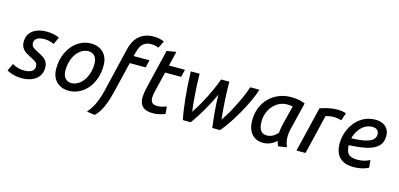

<svg xmlns="http://www.w3.org/2000/svg" viewBox="-88 -1311 4235 2036"><g transform="rotate(15 2029.5 -293.5)"><path d="M158 13Q103 13 61 0.5Q19 -12 -8 -27L29 -108Q58 -92 89.5 -82Q121 -72 162 -72Q196 -72 221 -80.5Q246 -89 259 -105Q272 -121 272 -145Q272 -165 264 -178Q256 -191 239 -201.5Q222 -212 199 -223Q170 -237 142 -254Q114 -271 96 -298Q78 -325 78 -367Q78 -423 105.5 -459.5Q133 -496 180.5 -514.5Q228 -533 288 -533Q329 -533 364.5 -525Q400 -517 427 -505L391 -425Q370 -436 341 -443Q312 -450 282 -450Q256 -450 231.5 -443.5Q207 -437 191.5 -420.5Q176 -404 176 -376Q176 -356 186 -343Q196 -330 213.5 -320Q231 -310 251 -300Q287 -282 314 -264Q341 -246 355.5 -220.5Q370 -195 370 -156Q370 -104 343.5 -66Q317 -28 269.5 -7.5Q222 13 158 13Z M672 13Q617 13 574.5 -10Q532 -33 508.5 -76Q485 -119 485 -179Q485 -259 508.5 -324Q532 -389 572 -435.5Q612 -482 664.5 -507.5Q717 -533 775 -533Q831 -533 873 -510Q915 -487 938.5 -444.5Q962 -402 962 -342Q962 -262 939 -196.5Q916 -131 876 -84.5Q836 -38 783.5 -12.5Q731 13 672 13ZM680 -73Q708 -73 734.5 -85Q761 -97 784.5 -119.5Q808 -142 825.5 -174Q843 -206 853.5 -246Q864 -286 864 -333Q864 -388 837.5 -417.5Q811 -447 767 -447Q739 -447 712.5 -435Q686 -423 662.5 -400.5Q639 -378 621.5 -346Q604 -314 594 -274Q584 -234 584 -187Q584 -132 610 -102.5Q636 -73 680 -73Z M1006 189 918 176Q952 136 975 94Q998 52 1013.5 7.5Q1029 -37 1040 -82L1155 -565Q1173 -642 1207.5 -688Q1242 -734 1290.5 -755Q1339 -776 1398 -776Q1436 -776 1465 -768.5Q1494 -761 1513 -753L1474 -675Q1454 -683 1433.5 -687Q1413 -691 1390 -691Q1356 -691 1329 -678Q1302 -665 1284 -637Q1266 -609 1254 -563L1243 -521H1417L1398 -438H1223L1147 -121Q1129 -45 1109 13Q1089 71 1064.5 113.5Q1040 156 1006 189Z M1594 12Q1537 12 1504.5 -6.5Q1472 -25 1459 -57.5Q1446 -90 1448 -132Q1450 -174 1461 -222L1567 -664L1670 -681L1631 -521H1807L1787 -438H1611L1557 -213Q1548 -177 1547.5 -145Q1547 -113 1563.5 -93.5Q1580 -74 1622 -74Q1650 -74 1673.5 -80Q1697 -86 1722 -96L1729 -15Q1701 -4 1667 4Q1633 12 1594 12Z M1923 0Q1913 -49 1904.5 -108.5Q1896 -168 1889 -235Q1882 -302 1877.5 -374Q1873 -446 1871 -521H1968Q1968 -474 1970.5 -420Q1973 -366 1976.5 -310.5Q1980 -255 1985 -203.5Q1990 -152 1996 -111Q2036 -170 2075 -240.5Q2114 -311 2147.5 -384Q2181 -457 2204 -521H2294Q2294 -477 2295.5 -426Q2297 -375 2300 -321.5Q2303 -268 2307.5 -214.5Q2312 -161 2318 -111Q2338 -139 2361.5 -177.5Q2385 -216 2408.5 -261Q2432 -306 2454.5 -352Q2477 -398 2494.5 -441.5Q2512 -485 2523 -521H2625Q2604 -456 2570.5 -385Q2537 -314 2497.5 -244Q2458 -174 2415.5 -111Q2373 -48 2333 0H2246Q2235 -85 2227 -176.5Q2219 -268 2217 -358Q2191 -299 2155 -232.5Q2119 -166 2081 -105Q2043 -44 2010 0Z M2805 13Q2753 13 2714.5 -10.5Q2676 -34 2655 -79.5Q2634 -125 2634 -188Q2634 -264 2659 -327Q2684 -390 2729.5 -436Q2775 -482 2836.5 -507.5Q2898 -533 2971 -533Q2989 -533 3014.5 -531Q3040 -529 3069 -523Q3098 -517 3125 -504L3053 -209Q3044 -173 3041.5 -139.5Q3039 -106 3044.5 -73Q3050 -40 3064 -7L2971 7Q2965 -5 2960 -18.5Q2955 -32 2952 -47Q2920 -18 2883 -2.5Q2846 13 2805 13ZM2824 -73Q2857 -73 2886 -88Q2915 -103 2943 -133Q2944 -159 2950.5 -191Q2957 -223 2963 -250L3011 -441Q2995 -444 2981.5 -445.5Q2968 -447 2953 -447Q2903 -447 2862.5 -426.5Q2822 -406 2792.5 -371Q2763 -336 2748 -292Q2733 -248 2733 -201Q2733 -156 2744 -127.5Q2755 -99 2775.5 -86Q2796 -73 2824 -73Z M3171 0 3290 -495Q3330 -510 3379 -521Q3428 -532 3481 -532Q3504 -532 3529.5 -528.5Q3555 -525 3575 -517L3547 -433Q3527 -439 3507 -442.5Q3487 -446 3460 -446Q3439 -446 3416.5 -442.5Q3394 -439 3374 -433L3270 0Z M3801 13Q3725 13 3679 -13.5Q3633 -40 3613 -85.5Q3593 -131 3593 -189Q3593 -254 3614 -315Q3635 -376 3674.5 -425.5Q3714 -475 3770.5 -504Q3827 -533 3898 -533Q3968 -533 4009.5 -496Q4051 -459 4051 -395Q4051 -321 4005.5 -279Q3960 -237 3878.5 -220Q3797 -203 3691 -199Q3691 -196 3691 -193Q3691 -190 3691 -188Q3694 -149 3706 -123.5Q3718 -98 3745.5 -85.5Q3773 -73 3820 -73Q3854 -73 3889 -81Q3924 -89 3954 -106L3962 -23Q3931 -7 3889 3Q3847 13 3801 13ZM3698 -276Q3800 -279 3856 -293.5Q3912 -308 3934.5 -331.5Q3957 -355 3957 -385Q3957 -418 3937.5 -434.5Q3918 -451 3884 -451Q3839 -451 3801 -427.5Q3763 -404 3736.5 -364Q3710 -324 3698 -276Z"/></g></svg>

Font: Ubuntu Sans Medium
Style: Italic
Weight: 500
Italic angle: -13.5°
Designer: Dalton Maag Ltd
Foundry: Dalton Maag Ltd
Version: Version 1.006